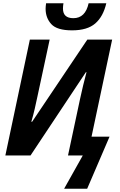

<svg xmlns="http://www.w3.org/2000/svg" viewBox="-20 -958 738 1183"><path d="M635 -938H526Q506 -846 432 -846Q368 -846 368 -905Q368 -921 371 -938H264Q261 -917 261 -904Q261 -848 296 -809.5Q331 -771 424 -771Q518 -771 567 -813.5Q616 -856 635 -938ZM517 205 655 -116H544L671 -714H518L178 -208H173Q184 -244 194 -287.5Q204 -331 211 -365L286 -714H164L13 0H168L509 -513H513Q491 -431 473 -347L399 0H490L375 205Z"/></svg>

Font: Noto Sans UI SemiCondensed
Style: Bold Italic
Weight: 700
Width: 4
Designer: Monotype Design Team
Foundry: Monotype Imaging Inc.
Version: 1.001